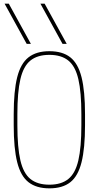

<svg xmlns="http://www.w3.org/2000/svg" viewBox="-20 -1020 540 1050"><path d="M126 -780 5 -1000H28L149 -780ZM322 -780 201 -1000H224L345 -780ZM250 10Q179 10 136 -23.5Q93 -57 74 -133Q55 -209 55 -335V-395Q55 -522 74 -597.5Q93 -673 136 -706.5Q179 -740 250 -740Q322 -740 364.5 -706.5Q407 -673 426 -597.5Q445 -522 445 -395V-335Q445 -209 426 -133Q407 -57 364.5 -23.5Q322 10 250 10ZM250 -10Q315 -10 353.5 -41Q392 -72 408.5 -143Q425 -214 425 -335V-395Q425 -516 408.5 -587Q392 -658 353.5 -689Q315 -720 250 -720Q185 -720 146.5 -689Q108 -658 91.5 -587Q75 -516 75 -395V-335Q75 -214 91.5 -143Q108 -72 146.5 -41Q185 -10 250 -10Z"/></svg>

Font: M PLUS Code Latin Thin
Style: Regular
Weight: 250
Designer: Coji Morishita
Foundry: UNDERFOREST DESIGN
Version: Version 1.002; ttfautohint (v1.8.3)